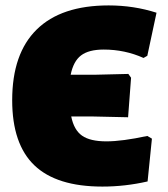

<svg xmlns="http://www.w3.org/2000/svg" viewBox="-20 -678 619 709"><path d="M453 -245 317 -248H243Q253 -198 283 -177Q313 -156 373 -156Q431 -156 524 -176L541 -166L525 -8Q442 11 358 11Q189 11 107 -67.5Q25 -146 25 -308Q25 -480 115.5 -569Q206 -658 381 -658Q474 -658 558 -631L524 -472L510 -464Q441 -495 363 -495Q308 -495 279.5 -473.5Q251 -452 241 -402H330L454 -405L464 -391Z"/></svg>

Font: Alegreya Sans SC Black
Style: Regular
Weight: 900
Designer: Juan Pablo del Peral
Foundry: Huerta Tipografica
Version: Version 2.007